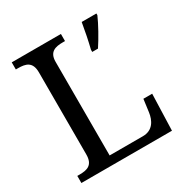

<svg xmlns="http://www.w3.org/2000/svg" viewBox="-164 -849 951 984"><g transform="rotate(-30 311.5 -357.0)"><path d="M422 -567V-554H456C484 -596 521 -662 539 -704V-714H452C444 -666 433 -611 422 -567ZM38 0H574L581 -215H529L519 -140C513 -97 491 -50 431 -50H234V-604C234 -663 272 -672 316 -672H329V-714H38V-672H51C96 -672 133 -663 133 -600V-114C133 -51 96 -42 51 -42H38Z"/></g></svg>

Font: Noto Serif
Style: Regular
Weight: 400
Designer: Monotype Design Team
Foundry: Monotype Imaging Inc.
Version: Version 2.015